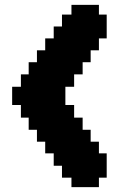

<svg xmlns="http://www.w3.org/2000/svg" viewBox="-20 -770 484 790"><path d="M66 -286V-338H30V-413H66V-464H98V-514H132V-563H166V-612H201V-661H235V-710H274V-750H387V-710H419V-612H387V-563H353V-514H320V-464H285V-413H249V-338H285V-286H320V-236H353V-187H387V-139H419V-39H387V0H274V-39H235V-88H201V-139H166V-187H132V-236H98V-286Z"/></svg>

Font: DNF Bit Bit TTF
Style: Regular
Weight: 400
Designer: Kim So-Yeon
Foundry: NEOPLE Inc.
Version: Version 1.000;September 28, 2022;FontCreator 14.0.0.2872 64-